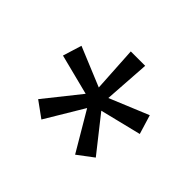

<svg xmlns="http://www.w3.org/2000/svg" viewBox="-110 -768 820 820"><g transform="rotate(45 300.0 -358.0)"><path d="M262.2 -333.5 78.1 -380.4 104.5 -465.8 282.7 -392.1 270.5 -597.7H357.4L343.3 -389.2L520.5 -462.4L546.9 -375.5L360.4 -329.6L485.4 -171.4L414.1 -117.7L309.6 -294.9L206.1 -122.1L134.8 -173.8Z"/></g></svg>

Font: TypoPRO Roboto Mono
Style: Regular
Weight: 400
Designer: Google
Version: Version 2.000986; 2015; ttfautohint (v1.3)